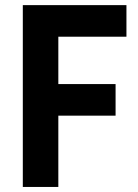

<svg xmlns="http://www.w3.org/2000/svg" viewBox="-20 -740 546 760"><path d="M70.3 -719.7H480.5V-594.7H210.9V-407.2H437.5V-282.2H210.9V0H70.3Z"/></svg>

Font: Reddit Sans Strawberry
Style: Bold
Weight: 700
Designer: Stephen Hutchings
Foundry: Reddit
Version: Version 1.013